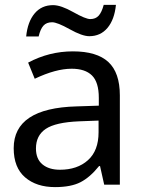

<svg xmlns="http://www.w3.org/2000/svg" viewBox="-20 -755 581 785"><path d="M87 -606Q93 -666 121.5 -700Q150 -734 197 -734Q229 -734 279.5 -705.5Q330 -677 349 -677Q371 -677 383.5 -691Q396 -705 404 -735H454Q448 -675 419.5 -641Q391 -607 345 -607Q316 -607 265 -635.5Q214 -664 193 -664Q170 -664 157.5 -650Q145 -636 138 -606ZM278 -545Q376 -545 423 -501.5Q470 -458 470 -365V0H406L389 -76H385Q348 -30 309 -10Q270 10 205 10Q129 10 82.5 -30Q36 -70 36 -149Q36 -313 293 -320L384 -323V-355Q384 -419 356 -446.5Q328 -474 273 -474Q208 -474 122 -433L95 -499Q181 -545 278 -545ZM383 -262 304 -259Q207 -255 167 -228Q127 -201 127 -148Q127 -105 153.5 -83Q180 -61 225 -61Q296 -61 339.5 -100Q383 -139 383 -214Z"/></svg>

Font: Advent Sans Logo
Style: Regular
Weight: 400
Designer: Types & Symbols
Foundry: Types & Symbols
Version: Version 1.002